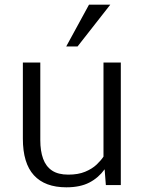

<svg xmlns="http://www.w3.org/2000/svg" viewBox="-20 -798 625 828"><path d="M266.1 9.8Q173.8 9.8 126.2 -42.2Q78.6 -94.2 78.6 -200.2V-528.3H153.8V-193.4Q153.8 -147 165.8 -113.8Q177.7 -80.6 204.1 -62.7Q230.5 -44.9 274.4 -44.9Q317.4 -44.9 347.2 -57.4Q377 -69.8 396 -87.6Q415 -105.5 426.3 -122.6V-528.3H501V0H436.5L431.2 -67.9Q404.8 -31.2 365.2 -10.7Q325.7 9.8 266.1 9.8ZM265.6 -597.7 363.8 -777.8H455.6L314.5 -597.7Z"/></svg>

Font: Comme Light
Style: Regular
Weight: 300
Version: Version 1.000;gftools[0.9.27]